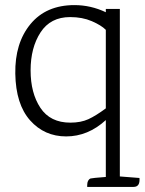

<svg xmlns="http://www.w3.org/2000/svg" viewBox="-20 -520 567 753"><path d="M504 213H322V206Q322 186 335 180Q342 178 395 174V-49Q325 15 239.5 15Q154 15 98 -48Q42 -111 40 -231Q38 -351 99.5 -425.5Q161 -500 272 -500Q336 -500 395 -472V-485H450V172L527 178Q530 213 504 213ZM255 -453Q178 -453 139 -393Q100 -333 100 -244Q100 -155 138.5 -97Q177 -39 256 -39Q297 -39 326.5 -52.5Q356 -66 395 -95V-403Q377 -421 340 -437Q303 -453 255 -453Z"/></svg>

Font: Karma Light
Style: Regular
Weight: 300
Designer: Joana Correia
Foundry: Indian Type Foundry
Version: Version 1.202;PS 1.0;hotconv 1.0.78;makeotf.lib2.5.61930; tt